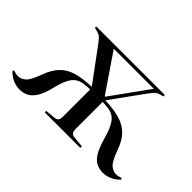

<svg xmlns="http://www.w3.org/2000/svg" viewBox="-91 -759 1013 1013"><g transform="rotate(45 415.5 -252.0)"><path d="M104 9Q80 9 55.5 -1.5Q31 -12 10 -34L14 -42Q27 -38 33.5 -36.5Q40 -35 49 -35Q72 -35 91.5 -52Q111 -69 133 -129Q153 -184 182 -213.5Q211 -243 255.5 -256Q300 -269 365 -271L236 -446Q217 -472 207 -482Q197 -492 183 -496L156 -503L158 -513H668V-502L645 -496Q631 -492 620 -480.5Q609 -469 589 -441L466 -271Q531 -269 575.5 -256Q620 -243 649.5 -213.5Q679 -184 698 -129Q720 -69 739.5 -52Q759 -35 782 -35Q791 -35 797.5 -36.5Q804 -38 817 -42L821 -34Q800 -12 775.5 -1.5Q751 9 727 9Q704 9 682 0Q660 -9 641 -37Q622 -65 606 -122Q588 -188 566 -217Q544 -246 509 -251Q484 -255 462 -255V-58Q462 -36 468 -27.5Q474 -19 493 -17L550 -12V0H285V-11L339 -16Q358 -18 363.5 -27Q369 -36 369 -58V-255Q347 -255 322 -251Q299 -248 281.5 -236Q264 -224 250.5 -197.5Q237 -171 225 -122Q211 -65 191.5 -37Q172 -9 150 0Q128 9 104 9ZM449 -284H452L604 -495H305Z"/></g></svg>

Font: Display Regular
Style: Regular
Weight: 400
Designer: Latin by Veronika Burian and Jose Scaglione. Greek by Irene Vlachou. Cyrillic by Vera Evstafieva.
Foundry: TypeTogether
Version: Version 3.002